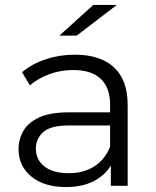

<svg xmlns="http://www.w3.org/2000/svg" viewBox="-20 -751 630 776"><path d="M428 0V-82Q404 -42 358 -18.5Q312 5 247 5Q158 5 106.5 -37.5Q55 -80 55 -148Q55 -188 74.5 -222Q94 -256 138.5 -276.5Q183 -297 258 -297H425V-329Q425 -396 387.5 -432Q350 -468 276 -468Q225 -468 179 -451Q133 -434 101 -406L69 -459Q109 -493 165 -511.5Q221 -530 283 -530Q385 -530 440.5 -479Q496 -428 496 -326V0ZM425 -158V-244H260Q184 -244 154.5 -217Q125 -190 125 -150Q125 -105 160 -78Q195 -51 258 -51Q318 -51 361 -78.5Q404 -106 425 -158ZM220 -607 357 -731H452L290 -607Z"/></svg>

Font: Montserrat
Style: Regular
Weight: 400
Designer: Julieta Ulanovsky
Foundry: Julieta Ulanovsky
Version: Version 9.000; ttfautohint (v1.8.4.7-5d5b)